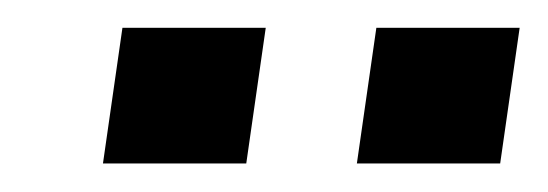

<svg xmlns="http://www.w3.org/2000/svg" viewBox="-20 -721 394 138"><path d="M236.5 -603.5 250.5 -701H353.5L339.5 -603.5ZM54 -603.5 68 -701H171L157 -603.5Z"/></svg>

Font: Public Sans Medium
Style: Italic
Weight: 500
Italic angle: -8°
Designer: The Public Sans project authors (U.S. Web Design System). Libre Franklin designed by Pablo Impallari and Rodrigo Fuenzal
Version: Version 1.007; ttfautohint (v1.8.1) -l 8 -r 50 -G 200 -x 14 